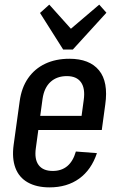

<svg xmlns="http://www.w3.org/2000/svg" viewBox="-20 -802 516 830"><path d="M194 8Q138 8 100 -13.5Q62 -35 46.5 -76.5Q31 -118 39 -176L65 -364Q73 -423 101.5 -464Q130 -505 175.5 -526.5Q221 -548 280 -548Q367 -548 408 -498Q449 -448 435 -350L420 -240H128L136 -301H350L328 -267L342 -370Q349 -420 330 -446.5Q311 -473 269 -473Q226 -473 198.5 -448Q171 -423 164 -375L135 -162Q128 -114 147 -88.5Q166 -63 208 -63Q246 -63 271 -84Q296 -105 308 -147L399 -140Q375 -68 322.5 -30Q270 8 194 8ZM440 -747 295 -588H253L153 -746L193 -782L306 -656H261L409 -782Z"/></svg>

Font: Pathway Extreme Condensed Medium
Style: Italic
Weight: 500
Width: 3
Italic angle: -8°
Version: Version 1.001;gftools[0.9.26]